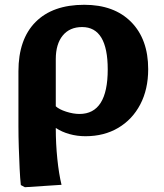

<svg xmlns="http://www.w3.org/2000/svg" viewBox="-20 -557 687 802"><path d="M84 225 67 216Q64 189 62 147Q60 105 58.5 58.5Q57 12 57 -30V-259Q57 -393 128.5 -465Q200 -537 332 -537Q457 -537 528 -465Q599 -393 599 -268Q599 -184 566 -121Q533 -58 474 -23Q415 12 337 12Q302 12 270 3Q238 -6 214 -22H213Q213 44 219.5 107Q226 170 237 215ZM312 -81Q430 -81 430 -267Q430 -444 323 -444Q271 -444 242 -408.5Q213 -373 213 -310V-113Q227 -100 256.5 -90.5Q286 -81 312 -81Z"/></svg>

Font: Literata 7pt
Style: Bold
Weight: 700
Designer: Latin by Veronika Burian and Jose Scaglione. Greek by Irene Vlachou. Cyrillic by Vera Evstafieva.
Foundry: TypeTogether
Version: Version 3.002